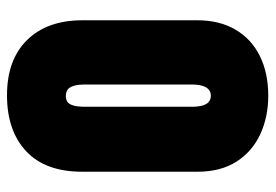

<svg xmlns="http://www.w3.org/2000/svg" viewBox="-136 -620 768 535"><g transform="rotate(-90 247.5 -353.0)"><path d="M36 -508V-186Q36 -121 64.5 -77Q93 -33 141 -11Q189 11 248 11Q311 11 358.5 -12.5Q406 -36 432 -80.5Q458 -125 458 -186V-507Q458 -605 403 -661Q348 -717 249 -717Q150 -717 93 -663.5Q36 -610 36 -508ZM217 -203V-498Q217 -520 220.5 -532Q224 -544 230.5 -548.5Q237 -553 247 -553Q257 -553 264 -548.5Q271 -544 275 -532Q279 -520 279 -499V-203Q279 -185 275.5 -173Q272 -161 265 -155Q258 -149 248 -149Q238 -149 231 -154.5Q224 -160 220.5 -172Q217 -184 217 -203Z"/></g></svg>

Font: Advent Pro Black
Style: Regular
Weight: 900
Version: Version 3.000